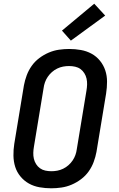

<svg xmlns="http://www.w3.org/2000/svg" viewBox="-20 -1007 640 1035"><path d="M256 8Q224 8 193 2.5Q162 -3 136 -17.5Q110 -32 90.5 -55.5Q71 -79 62 -107.5Q53 -136 52.5 -168Q52 -200 57 -232L109 -547Q114 -574 124 -601Q134 -628 151 -652Q168 -676 192 -694Q216 -712 243 -723.5Q270 -735 298 -739Q326 -743 353 -743Q385 -743 416 -737.5Q447 -732 473.5 -717.5Q500 -703 519 -679.5Q538 -656 547.5 -627.5Q557 -599 557 -567Q557 -535 552 -503L500 -188Q495 -161 485 -134Q475 -107 458 -83Q441 -59 417 -41Q393 -23 366 -11.5Q339 0 311 4Q283 8 256 8ZM257 -84Q273 -84 289 -87Q305 -90 320.5 -97.5Q336 -105 349 -116.5Q362 -128 371.5 -142Q381 -156 386.5 -171.5Q392 -187 394 -203L446 -518Q449 -535 449.5 -551.5Q450 -568 446.5 -583.5Q443 -599 434.5 -612.5Q426 -626 413.5 -635Q401 -644 385 -647.5Q369 -651 352 -651Q336 -651 320 -648Q304 -645 288.5 -637.5Q273 -630 260 -618.5Q247 -607 237.5 -593Q228 -579 222.5 -563.5Q217 -548 215 -532L163 -217Q160 -200 159.5 -183.5Q159 -167 162.5 -151.5Q166 -136 174.5 -122.5Q183 -109 195.5 -100Q208 -91 224 -87.5Q240 -84 257 -84ZM362 -788 314 -842 488 -987 547 -923Z"/></svg>

Font: Iosevka SS04 Semibold Extended
Style: Italic
Weight: 600
Width: 7
Italic angle: -9°
Monospace: yes
Designer: Belleve Invis
Foundry: Belleve Invis
Version: Version 19.0.0; ttfautohint (v1.8.4)